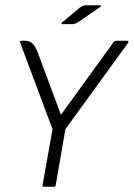

<svg xmlns="http://www.w3.org/2000/svg" viewBox="-20 -711 509 731"><path d="M216 -625 284 -682Q296 -691 307 -691H360Q364 -691 364 -688Q364 -685 362 -685L281 -629Q267 -619 254 -619H218Q214 -619 214 -622Q214 -624 216 -625ZM180 -219 57 -548Q56 -549 56 -550Q56 -551 56 -551Q56 -556 62 -556H74Q92 -556 103 -546Q114 -536 123 -513L212 -274L407 -543Q412 -551 415.5 -553.5Q419 -556 426 -556H462Q469 -556 469 -552Q469 -549 467 -547L229 -219L192 -6Q191 0 186 0H146Q142 0 142 -3V-6Z"/></svg>

Font: Zain Light
Style: Italic
Weight: 300
Italic angle: -10°
Designer: Zain,Boutros
Foundry: Mobile Telecommunications Company (Zain), 2024
Version: Version 1.51; ttfautohint (v1.8.4)